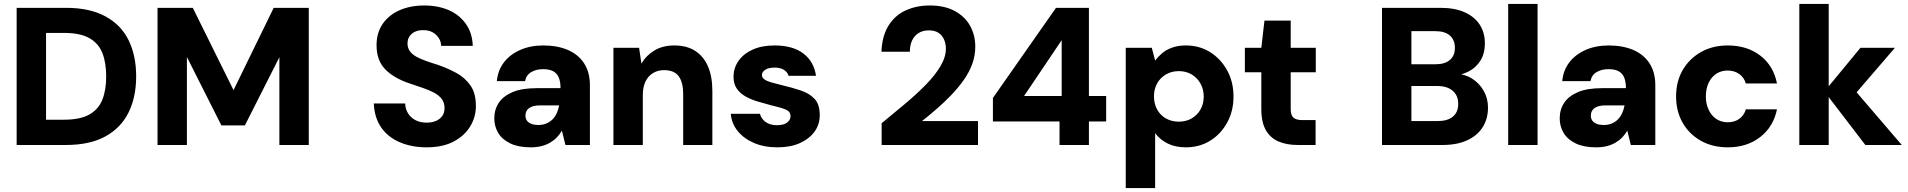

<svg xmlns="http://www.w3.org/2000/svg" viewBox="-20 -740 9740 980"><path d="M65 0V-700H317Q438 -700 518 -656.5Q598 -613 636.5 -534.5Q675 -456 675 -350Q675 -245 636.5 -166.5Q598 -88 518.5 -44Q439 0 316 0ZM215 -129H307Q389 -129 436 -155.5Q483 -182 502.5 -231.5Q522 -281 522 -350Q522 -420 502.5 -469.5Q483 -519 436 -545.5Q389 -572 307 -572H215Z M784 0V-700H964L1172 -280L1377 -700H1556V0H1406V-448L1230 -100H1110L934 -449V0Z M2157 12Q2082 12 2021.5 -13.5Q1961 -39 1926 -89Q1891 -139 1888 -212H2048Q2049 -183 2063 -161Q2077 -139 2101 -126.5Q2125 -114 2157 -114Q2184 -114 2204.5 -122.5Q2225 -131 2237 -147.5Q2249 -164 2249 -189Q2249 -216 2234.5 -235Q2220 -254 2195.5 -267Q2171 -280 2139 -291Q2107 -302 2071 -314Q1990 -341 1946 -386.5Q1902 -432 1902 -509Q1902 -573 1933.5 -618.5Q1965 -664 2020 -688Q2075 -712 2145 -712Q2217 -712 2272 -687.5Q2327 -663 2359 -616.5Q2391 -570 2393 -506H2232Q2231 -528 2219.5 -546Q2208 -564 2188.5 -575Q2169 -586 2143 -586Q2120 -587 2101.5 -579.5Q2083 -572 2071.5 -556.5Q2060 -541 2060 -518Q2060 -496 2071.5 -479.5Q2083 -463 2103.5 -451.5Q2124 -440 2151.5 -430Q2179 -420 2212 -410Q2265 -392 2309.5 -367.5Q2354 -343 2381.5 -303.5Q2409 -264 2409 -199Q2409 -142 2379.5 -94Q2350 -46 2294.5 -17Q2239 12 2157 12Z M2689 12Q2626 12 2584.5 -8Q2543 -28 2523 -61.5Q2503 -95 2503 -136Q2503 -181 2526 -215.5Q2549 -250 2596.5 -270Q2644 -290 2719 -290H2841Q2841 -323 2832 -344.5Q2823 -366 2803.5 -376.5Q2784 -387 2752 -387Q2717 -387 2691.5 -372Q2666 -357 2660 -326H2516Q2521 -381 2552 -421.5Q2583 -462 2635 -485Q2687 -508 2753 -508Q2825 -508 2878.5 -485Q2932 -462 2961.5 -416.5Q2991 -371 2991 -305V0H2866L2848 -73Q2837 -54 2822 -38.5Q2807 -23 2787 -11.5Q2767 0 2743 6Q2719 12 2689 12ZM2727 -102Q2751 -102 2769.5 -110Q2788 -118 2801 -131.5Q2814 -145 2822 -163Q2830 -181 2834 -202H2737Q2711 -202 2694.5 -195.5Q2678 -189 2670 -177.5Q2662 -166 2662 -150Q2662 -134 2670 -123.5Q2678 -113 2693 -107.5Q2708 -102 2727 -102Z M3111 0V-496H3242L3254 -415Q3277 -456 3319.5 -482Q3362 -508 3422 -508Q3485 -508 3528 -480.5Q3571 -453 3593.5 -401.5Q3616 -350 3616 -275V0H3467V-261Q3467 -319 3444.5 -350.5Q3422 -382 3369 -382Q3338 -382 3313 -367Q3288 -352 3274.5 -323.5Q3261 -295 3261 -255V0Z M3948 12Q3880 12 3828 -10.5Q3776 -33 3745 -71.5Q3714 -110 3710 -159H3859Q3863 -143 3874.5 -129.5Q3886 -116 3904 -108.5Q3922 -101 3945 -101Q3970 -101 3985 -107.5Q4000 -114 4007.5 -124.5Q4015 -135 4015 -146Q4015 -164 4003.5 -173Q3992 -182 3970 -188.5Q3948 -195 3918 -202Q3885 -211 3850.5 -221Q3816 -231 3787.5 -246.5Q3759 -262 3741.5 -286.5Q3724 -311 3724 -348Q3724 -392 3749 -428.5Q3774 -465 3821 -486.5Q3868 -508 3934 -508Q4027 -508 4081 -466.5Q4135 -425 4145 -353H4005Q3999 -373 3980.5 -384Q3962 -395 3934 -395Q3902 -395 3885.5 -383.5Q3869 -372 3869 -357Q3869 -344 3881.5 -335Q3894 -326 3916.5 -319.5Q3939 -313 3968 -306Q4024 -293 4068 -278Q4112 -263 4138 -235Q4164 -207 4164 -154Q4165 -107 4138.5 -69.5Q4112 -32 4063.5 -10Q4015 12 3948 12Z M4480 0V-111Q4541 -161 4599.5 -210Q4658 -259 4705.5 -307.5Q4753 -356 4780.5 -402.5Q4808 -449 4808 -492Q4808 -517 4798.5 -538.5Q4789 -560 4770 -572.5Q4751 -585 4721 -585Q4690 -585 4668 -571Q4646 -557 4635 -532.5Q4624 -508 4624 -476H4479Q4482 -556 4515 -609Q4548 -662 4603 -687Q4658 -712 4725 -712Q4802 -712 4854 -683.5Q4906 -655 4932 -607.5Q4958 -560 4958 -502Q4958 -456 4942.5 -413.5Q4927 -371 4899 -331.5Q4871 -292 4836 -255.5Q4801 -219 4762.5 -185.5Q4724 -152 4686 -122H4972V0Z M5388 0V-120H5048V-240L5370 -700H5538V-250H5626V-120H5538V0ZM5207 -250H5399V-535Z M5726 220V-496H5859L5876 -431Q5892 -452 5913 -469.5Q5934 -487 5964 -497.5Q5994 -508 6033 -508Q6102 -508 6156.5 -474Q6211 -440 6243.5 -381Q6276 -322 6276 -247Q6276 -173 6243.5 -114Q6211 -55 6156.5 -21.5Q6102 12 6033 12Q5980 12 5941 -7Q5902 -26 5876 -60V220ZM5997 -119Q6034 -119 6062.5 -135.5Q6091 -152 6107.5 -181Q6124 -210 6124 -247Q6124 -284 6107.5 -313.5Q6091 -343 6062.5 -360Q6034 -377 5997 -377Q5960 -377 5931 -360Q5902 -343 5886 -314Q5870 -285 5870 -248Q5870 -211 5886 -181.5Q5902 -152 5931 -135.5Q5960 -119 5997 -119Z M6603 0Q6548 0 6506.5 -17.5Q6465 -35 6441.5 -75Q6418 -115 6418 -184V-371H6334V-496H6418L6434 -635H6568V-496H6696V-371H6568V-182Q6568 -152 6582 -139.5Q6596 -127 6628 -127H6695V0Z M7034 0V-700H7333Q7405 -700 7455.5 -677.5Q7506 -655 7532.5 -614.5Q7559 -574 7559 -519Q7559 -466 7536 -430Q7513 -394 7475.5 -375Q7438 -356 7393 -352L7409 -364Q7458 -362 7495 -338Q7532 -314 7553.5 -275.5Q7575 -237 7575 -191Q7575 -134 7548 -91Q7521 -48 7469 -24Q7417 0 7343 0ZM7184 -122H7318Q7368 -122 7395.5 -144.5Q7423 -167 7423 -210Q7423 -253 7394.5 -277Q7366 -301 7316 -301H7184ZM7184 -412H7307Q7355 -412 7380.5 -434Q7406 -456 7406 -496Q7406 -536 7380.5 -558.5Q7355 -581 7306 -581H7184Z M7678 0V-720H7828V0Z M8127 12Q8064 12 8022.5 -8Q7981 -28 7961 -61.5Q7941 -95 7941 -136Q7941 -181 7964 -215.5Q7987 -250 8034.5 -270Q8082 -290 8157 -290H8279Q8279 -323 8270 -344.5Q8261 -366 8241.5 -376.5Q8222 -387 8190 -387Q8155 -387 8129.5 -372Q8104 -357 8098 -326H7954Q7959 -381 7990 -421.5Q8021 -462 8073 -485Q8125 -508 8191 -508Q8263 -508 8316.5 -485Q8370 -462 8399.5 -416.5Q8429 -371 8429 -305V0H8304L8286 -73Q8275 -54 8260 -38.5Q8245 -23 8225 -11.5Q8205 0 8181 6Q8157 12 8127 12ZM8165 -102Q8189 -102 8207.5 -110Q8226 -118 8239 -131.5Q8252 -145 8260 -163Q8268 -181 8272 -202H8175Q8149 -202 8132.5 -195.5Q8116 -189 8108 -177.5Q8100 -166 8100 -150Q8100 -134 8108 -123.5Q8116 -113 8131 -107.5Q8146 -102 8165 -102Z M8799 12Q8721 12 8661.5 -21.5Q8602 -55 8568.5 -113.5Q8535 -172 8535 -248Q8535 -324 8568.5 -382Q8602 -440 8661.5 -474Q8721 -508 8799 -508Q8897 -508 8964.5 -456.5Q9032 -405 9050 -314H8891Q8882 -345 8857 -362.5Q8832 -380 8798 -380Q8766 -380 8741 -364Q8716 -348 8701.5 -318Q8687 -288 8687 -248Q8687 -218 8695.5 -194Q8704 -170 8718.5 -152.5Q8733 -135 8753.5 -125.5Q8774 -116 8798 -116Q8821 -116 8839.5 -123.5Q8858 -131 8871.5 -146Q8885 -161 8891 -182H9050Q9032 -93 8964.5 -40.5Q8897 12 8799 12Z M9501 0 9292 -273 9476 -496H9652L9405 -209L9404 -330L9687 0ZM9164 0V-720H9314V0Z"/></svg>

Font: DM Sans 24pt Black
Style: Regular
Weight: 900
Designer: Colophon Foundry, Jonny Pinhorn
Foundry: Colophon Foundry
Version: Version 4.004;gftools[0.9.30]